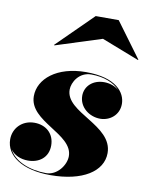

<svg xmlns="http://www.w3.org/2000/svg" viewBox="-84 -791 673 863"><g transform="rotate(10 253.0 -360.0)"><path d="M332.5 -634.5 503.5 -568 505.5 -569.5 387.5 -729.5H282.5L120.5 -569.5L122.5 -567.5ZM442 -132C442 -260 224.5 -278.5 224.5 -383.5C224.5 -417 253 -467.5 309 -467.5C368 -467.5 414 -448 440 -419C422.5 -434.5 398 -443.5 372 -443.5C319.5 -443.5 285 -409.5 285 -366.5C285 -314 332.5 -278.5 382 -278.5C425.5 -278.5 467 -309.5 467 -360.5C467 -412.5 422 -474 284 -474C151 -474 71 -406 71 -327C71 -211 273 -190 273 -88C273 -47 235.5 4.5 185 4.5C110 4.5 40 -23.5 14.5 -74C31 -50.5 61 -37 95 -37C145 -37 186.5 -66 186.5 -121.5C186.5 -176 147.5 -209.5 95 -209.5C38.5 -209.5 0 -168 0 -117.5C0 -43 76.5 10 205.5 10C352 10 442 -48 442 -132Z"/></g></svg>

Font: Bodoni* 48pt Fatface
Style: Italic
Weight: 900
Italic angle: -13°
Version: Version 2.3